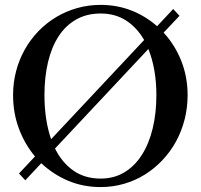

<svg xmlns="http://www.w3.org/2000/svg" viewBox="-20 -738 810 774"><path d="M159.2 -354.5Q159.2 -304.2 166 -259.5Q172.9 -214.8 186 -176.8L561 -576.7Q532.2 -627 488.3 -655.3Q444.3 -683.6 385.7 -683.6Q329.6 -683.6 287.1 -659.4Q244.6 -635.3 216.3 -591.8Q188 -548.3 173.6 -487.8Q159.2 -427.2 159.2 -354.5ZM385.7 -18.1Q439.9 -18.1 481.7 -43.5Q523.4 -68.8 552 -113.8Q580.6 -158.7 595.5 -220.2Q610.4 -281.7 610.4 -354.5Q610.4 -408.2 602.1 -454.8Q593.8 -501.5 578.1 -540.5L201.7 -139.2Q230 -82.5 275.9 -50.3Q321.8 -18.1 385.7 -18.1ZM56.6 -38.6 121.1 -107.4Q79.6 -156.7 56.2 -219.7Q32.7 -282.7 32.7 -354.5Q32.7 -404.8 44.9 -451.2Q57.1 -497.6 79.8 -538.1Q102.5 -578.6 134.5 -611.8Q166.5 -645 205.8 -668.7Q245.1 -692.4 290.5 -705.3Q335.9 -718.3 385.7 -718.3Q452.1 -718.3 509.8 -695.6Q567.4 -672.9 613.3 -632.3L678.2 -701.7L703.6 -674.3L639.6 -606.4Q685.1 -557.1 710.7 -492.7Q736.3 -428.2 736.3 -354.5Q736.3 -303.2 724.1 -255.9Q711.9 -208.5 689.5 -167.5Q667 -126.5 635 -92.5Q603 -58.6 564.2 -34.4Q525.4 -10.3 480.2 2.9Q435.1 16.1 385.7 16.1Q314.9 16.1 254.4 -9.5Q193.8 -35.2 146.5 -80.1L82 -11.2Z"/></svg>

Font: Khmer Busra Bunong
Style: Regular
Weight: 400
Designer: D. Kanjahn
Version: Version 7.100; 2014